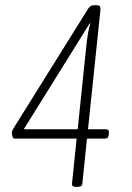

<svg xmlns="http://www.w3.org/2000/svg" viewBox="-20 -722 510 744"><path d="M273 2Q258 2 259 -10L277 -185H37Q30 -185 28 -194Q26 -203 26 -210Q26 -214 30.5 -221.5Q35 -229 40 -237L322 -689Q327 -696 332 -699Q337 -702 350 -702Q364 -702 367 -697.5Q370 -693 369 -682L321 -221H392Q403 -221 402 -207L401 -199Q400 -185 388 -185H317L299 -10Q298 2 281 2ZM330 -631 328 -632 72 -221H281L314 -539Q320 -601 330 -631Z"/></svg>

Font: Asap Condensed Condensed Thin
Style: Italic
Weight: 100
Width: 3
Italic angle: -6°
Designer: Pablo Cosgaya
Foundry: Omnibus-Type
Version: Version 3.001; ttfautohint (v1.8.4.7-5d5b)